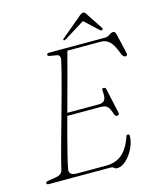

<svg xmlns="http://www.w3.org/2000/svg" viewBox="-127 -955 879 1059"><g transform="rotate(-15 312.0 -426.0)"><path d="M374 0H23Q10 0 10 -9Q10 -17.5 25.5 -19L67 -25.5Q84 -28 94.2 -35Q104.5 -42 109.5 -57.5Q114.5 -81.5 126 -125.2Q137.5 -169 153 -225Q168.5 -281 185.5 -341.2Q202.5 -401.5 218.2 -459.2Q234 -517 246.2 -564.5Q258.5 -612 264.5 -641Q268 -654 264.2 -663.8Q260.5 -673.5 250 -675L213 -681Q198 -683.5 198 -691Q198 -700 213.5 -700H527.5Q546 -700 558.2 -709.2Q570.5 -718.5 581 -718.5Q592.5 -718.5 596.5 -703.5L623 -589Q625.5 -580 622.2 -575.5Q619 -571 613.5 -571Q603 -571 594.5 -586.5Q572 -647.5 551.2 -666Q530.5 -684.5 503.5 -684.5H311.5Q295.5 -621.5 271 -532.2Q246.5 -443 222.5 -353.5H403.5Q426.5 -353.5 436.2 -367.8Q446 -382 441.5 -423.5Q440 -434 451 -434Q462.5 -434 464 -424L495 -282.5Q497 -274.5 493.8 -270.8Q490.5 -267 486 -266.5Q474.5 -266 469.5 -277.5Q459 -314 446.5 -325.5Q434 -337 410.5 -337H218Q201.5 -276 186.8 -220.5Q172 -165 161.8 -122.5Q151.5 -80 147.5 -57.5Q136 -16.5 188 -16.5H355.5Q407.5 -16.5 444.2 -46.2Q481 -76 504 -144Q506.5 -151.5 514 -151.5Q522.5 -151.5 522.5 -142Q522.5 -107 505 -71Q487.5 -35 461.5 -11Q435.5 13 409.5 13Q400.5 13 393.5 6.5Q386.5 0 374 0ZM526.5 -745Q521 -742 514.5 -747.5L436.5 -820L320 -747.5Q310.5 -742 307 -745Q302 -749 311 -756L427 -853Q440.5 -865 449 -865Q457.5 -865 465 -853L529 -756Q533.5 -749 526.5 -745Z"/></g></svg>

Font: Fraunces 9pt Thin
Style: Italic
Weight: 100
Italic angle: -16°
Version: Version 1.000;[b76b70a41]